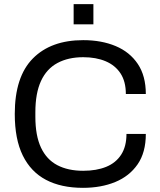

<svg xmlns="http://www.w3.org/2000/svg" viewBox="-20 -891 768 923"><path d="M379 12Q274 12 201 -26.5Q128 -65 89.5 -143.5Q51 -222 51 -343Q51 -522 138 -610Q225 -698 380 -698Q468 -698 536 -669.5Q604 -641 642.5 -583.5Q681 -526 681 -439H585Q585 -499 559.5 -538Q534 -577 488 -596.5Q442 -616 380 -616Q308 -616 256 -588Q204 -560 177 -501.5Q150 -443 150 -351V-330Q150 -239 177 -181.5Q204 -124 255.5 -97Q307 -70 380 -70Q444 -70 490.5 -89Q537 -108 562.5 -147.5Q588 -187 588 -247H681Q681 -158 641.5 -101Q602 -44 534 -16Q466 12 379 12ZM334 -774V-871H429V-774Z"/></svg>

Font: Archivo SemiBold
Style: Regular
Weight: 400
Version: Version 2.001